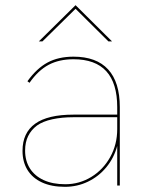

<svg xmlns="http://www.w3.org/2000/svg" viewBox="-20 -717 570 742"><path d="M433 -153Q420.5 -106.5 391 -70.8Q361.5 -35 320 -15Q278.5 5 231 5Q179 5 142.2 -12Q105.5 -29 86.2 -60.2Q67 -91.5 67 -134Q67 -204 116 -239Q164.5 -274 264 -274H433V-303Q433 -488 264 -488Q208.5 -488 168 -466.5Q127.5 -445 94 -397L86 -403Q122 -453 164 -475.5Q206 -498 264 -498Q352.5 -498 397.8 -448.8Q443 -399.5 443 -303V0H433ZM232 -5Q286.5 -5 332.5 -33Q378.5 -61 405.8 -109.8Q433 -158.5 433 -218V-264H264Q218.5 -264 182 -256Q145.5 -248 123 -232Q100.5 -215 88.8 -191.2Q77 -167.5 77 -135Q77 -95.5 95.5 -66.2Q114 -37 148.8 -21Q183.5 -5 232 -5ZM272 -697 413 -557H399L272 -683L144 -557H130Z"/></svg>

Font: HK Grotesk Thin
Style: Regular
Weight: 100
Designer: Alfredo Marco Pradil
Foundry: Hanken Design Co.
Version: Version 3.001